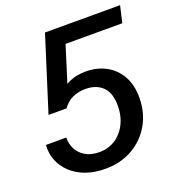

<svg xmlns="http://www.w3.org/2000/svg" viewBox="-132 -826 865 942"><g transform="rotate(-20 300.0 -355.0)"><path d="M259 10Q202 10 157 -6.5Q112 -23 81 -52.5Q50 -82 35 -120Q20 -158 24 -200H130Q129 -168 143 -140Q157 -112 186.5 -94.5Q216 -77 260 -77Q288 -77 313 -86Q338 -95 357.5 -111.5Q377 -128 391.5 -151Q406 -174 413.5 -202Q421 -230 421 -261Q421 -328 388 -360Q355 -392 298 -392Q263 -392 232.5 -378.5Q202 -365 180 -334H86L208 -720H600L580 -633H239L291 -656L207 -388L183 -411Q209 -440 245.5 -456Q282 -472 330 -472Q388 -472 434 -447.5Q480 -423 507 -376Q534 -329 534 -261Q534 -216 521.5 -175.5Q509 -135 485 -101Q461 -67 427 -42Q393 -17 351 -3.5Q309 10 259 10Z"/></g></svg>

Font: Instrument Sans Medium
Style: Italic
Weight: 500
Italic angle: -13°
Designer: Rodrigo Fuenzalida
Foundry: fragTYPE
Version: Version 1.000;gftools[0.9.28]